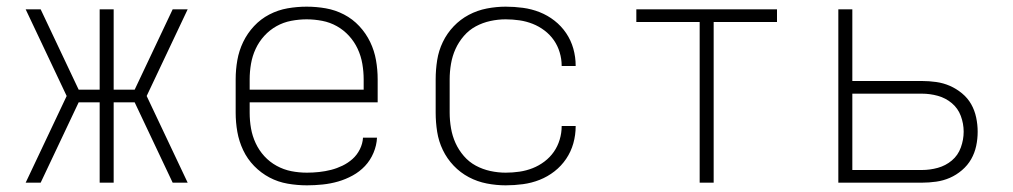

<svg xmlns="http://www.w3.org/2000/svg" viewBox="-20 -548 3040 576"><path d="M102 0H57L180 -260L57 -520H102L216 -279H279V-520H321V-279H384L498 -520H543L420 -260L543 0H498L384 -241H321V0H279V-241H216Z M901 8Q872 8 843 3Q814 -2 788.5 -15.5Q763 -29 742.5 -50Q722 -71 709.5 -97.5Q697 -124 692 -152.5Q687 -181 687 -210V-310Q687 -339 692 -367.5Q697 -396 709.5 -422Q722 -448 742 -469.5Q762 -491 788 -504.5Q814 -518 842.5 -523Q871 -528 900 -528Q929 -528 957.5 -523Q986 -518 1012 -504.5Q1038 -491 1058 -469.5Q1078 -448 1090.5 -422Q1103 -396 1108 -367.5Q1113 -339 1113 -310V-241H729V-210Q729 -186 733 -163Q737 -140 747 -118.5Q757 -97 773 -79.5Q789 -62 810 -50.5Q831 -39 854 -34.5Q877 -30 901 -30Q919 -30 937.5 -32Q956 -34 973.5 -38.5Q991 -43 1007.5 -51Q1024 -59 1037.5 -71Q1051 -83 1059.5 -100Q1068 -117 1069 -135H1111Q1110 -112 1100.5 -89.5Q1091 -67 1075 -50Q1059 -33 1038 -21.5Q1017 -10 994.5 -3.5Q972 3 948 5.5Q924 8 901 8ZM1071 -279V-310Q1071 -333 1067 -356.5Q1063 -380 1053 -401.5Q1043 -423 1027 -440.5Q1011 -458 990.5 -469.5Q970 -481 946.5 -485.5Q923 -490 900 -490Q877 -490 853.5 -485.5Q830 -481 809.5 -469.5Q789 -458 773 -440.5Q757 -423 747 -401.5Q737 -380 733 -356.5Q729 -333 729 -310V-279Z M1497 8Q1469 8 1440.5 2.5Q1412 -3 1386.5 -16.5Q1361 -30 1341 -51Q1321 -72 1308.5 -98Q1296 -124 1291.5 -152.5Q1287 -181 1287 -210V-310Q1287 -339 1291.5 -367.5Q1296 -396 1308.5 -422Q1321 -448 1341 -469Q1361 -490 1386.5 -503.5Q1412 -517 1440.5 -522.5Q1469 -528 1497 -528Q1523 -528 1549 -524.5Q1575 -521 1599 -511.5Q1623 -502 1643.5 -486Q1664 -470 1678.5 -448.5Q1693 -427 1700 -402Q1707 -377 1707 -351V-350H1665V-351Q1665 -371 1659 -391Q1653 -411 1641.5 -427.5Q1630 -444 1613.5 -456.5Q1597 -469 1578 -476.5Q1559 -484 1538.5 -487Q1518 -490 1497 -490Q1474 -490 1451 -485Q1428 -480 1407.5 -469Q1387 -458 1371.5 -440Q1356 -422 1346.5 -401Q1337 -380 1333 -356.5Q1329 -333 1329 -310V-210Q1329 -187 1333 -163.5Q1337 -140 1346.5 -119Q1356 -98 1371.5 -80Q1387 -62 1407.5 -51Q1428 -40 1451 -35Q1474 -30 1497 -30Q1518 -30 1538.5 -33Q1559 -36 1578 -43.5Q1597 -51 1613.5 -63.5Q1630 -76 1641.5 -92.5Q1653 -109 1659 -129Q1665 -149 1665 -169V-170H1707V-169Q1707 -143 1700 -118Q1693 -93 1678.5 -71.5Q1664 -50 1643.5 -34Q1623 -18 1599 -8.5Q1575 1 1549 4.5Q1523 8 1497 8Z M2079 0V-482H1889V-520H2311V-482H2121V0Z M2495 0V-520H2537V-305H2746Q2767 -305 2788.5 -302Q2810 -299 2829.5 -290.5Q2849 -282 2866 -268Q2883 -254 2893.5 -235.5Q2904 -217 2908.5 -195.5Q2913 -174 2913 -153Q2913 -131 2908.5 -110Q2904 -89 2893.5 -70.5Q2883 -52 2866 -37.5Q2849 -23 2829.5 -14.5Q2810 -6 2788.5 -3Q2767 0 2746 0ZM2537 -38H2746Q2770 -38 2793.5 -44.5Q2817 -51 2835.5 -66.5Q2854 -82 2862.5 -105.5Q2871 -129 2871 -153Q2871 -177 2862.5 -200Q2854 -223 2835.5 -238.5Q2817 -254 2793.5 -260.5Q2770 -267 2746 -267H2537Z"/></svg>

Font: Iosevka Extralight Extended
Style: Regular
Weight: 200
Width: 7
Monospace: yes
Designer: Belleve Invis
Foundry: Belleve Invis
Version: Version 32.5.0; ttfautohint (v1.8.4)